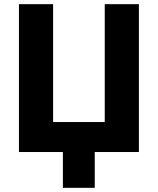

<svg xmlns="http://www.w3.org/2000/svg" viewBox="-20 -730 758 922"><path d="M282 0V172H435V0H647V-710H483V-144H235V-710H71V0Z"/></svg>

Font: RT Raleway ExtraBold
Style: Regular
Weight: 400
Designer: Matt McInerney, Pablo Impallari, Rodrigo Fuenzalida — Edited by Milan Moffatt in April 2016
Foundry: Matt McInerney, Pablo Impallari, Rodrigo Fuenzalida — Edited by Milan Moffatt in April 2016
Version: Version 3.001